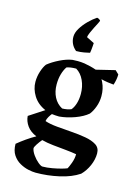

<svg xmlns="http://www.w3.org/2000/svg" viewBox="-138 -809 796 1098"><g transform="rotate(15 260.0 -259.5)"><path d="M185 214Q167 214 141.5 208.5Q116 203 91 189Q66 175 49 149.5Q32 124 32 84Q55 65 82 46Q109 27 136 12Q99 -3 79.5 -30Q60 -57 58 -88L147 -146Q99 -167 74.5 -206.5Q50 -246 50 -288Q50 -320 60 -350.5Q70 -381 83 -398Q110 -420 149.5 -439.5Q189 -459 223 -464Q237 -465 254.5 -465Q272 -465 294 -462Q312 -459 330 -454.5Q348 -450 365 -444L476 -471L497 -451Q497 -422 486 -388Q472 -389 451 -392Q430 -395 411 -400L416 -391L419 -385Q436 -350 436 -306Q436 -274 425 -243.5Q414 -213 398 -193Q370 -169 323.5 -152Q277 -135 232 -131Q221 -131 209 -132Q197 -133 189 -134Q182 -126 174 -112.5Q166 -99 164 -86Q192 -76 237 -72Q282 -68 323 -65Q367 -62 407 -55Q447 -48 472 -32Q497 -16 497 17Q497 53 481 89.5Q465 126 439 152Q393 183 324 198.5Q255 214 185 214ZM237 -180Q252 -180 266.5 -183Q281 -186 290 -190Q303 -205 311 -230.5Q319 -256 319 -288Q319 -331 302.5 -367Q286 -403 256 -421Q222 -421 200 -413Q187 -394 179 -366.5Q171 -339 171 -305Q171 -263 188 -230Q205 -197 237 -180ZM214 170Q240 170 271 164.5Q302 159 326.5 152Q351 145 356 142Q362 132 372 105Q382 78 382 52Q354 47 317 43.5Q280 40 242 36Q204 32 174 24Q161 39 149 57.5Q137 76 138 83Q141 100 155.5 120.5Q170 141 187.5 155.5Q205 170 214 170ZM229 -518Q210 -534 201.5 -553Q193 -572 193 -593Q193 -617 209 -643.5Q225 -670 249 -694Q273 -718 296 -733Q302 -733 309.5 -728Q317 -723 317 -720Q317 -718 310 -704.5Q303 -691 294 -673.5Q285 -656 277.5 -638.5Q270 -621 269 -611L315 -588Q315 -584 314 -571Q313 -558 311.5 -545Q310 -532 309 -529Q298 -526 275.5 -522Q253 -518 229 -518Z"/></g></svg>

Font: Labrada SemiBold
Style: Regular
Weight: 600
Designer: Mercedes Jáuregui
Foundry: Omnibus-Type Team
Version: Version 1.000; ttfautohint (v1.8.4.7-5d5b)